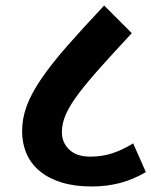

<svg xmlns="http://www.w3.org/2000/svg" viewBox="-20 -676 548 695"><path d="M457 -556Q392 -486 344.5 -433Q297 -380 265.5 -338.5Q234 -297 219 -263.5Q204 -230 204 -198Q204 -160 230.5 -134.5Q257 -109 307 -109Q349 -109 386 -121Q423 -133 462 -157L508 -53Q462 -26 414 -13.5Q366 -1 312 -1Q250 -1 203 -15.5Q156 -30 124 -56.5Q92 -83 76 -120Q60 -157 60 -201Q60 -247 76.5 -292Q93 -337 129 -390Q165 -443 221.5 -507.5Q278 -572 357 -656Z"/></svg>

Font: Ek Mukta ExtraBold
Style: Regular
Weight: 800
Designer: Girish Dalvi and Yashodeep Gholap
Foundry: Ek Type
Version: Version 2.538;PS 1.002;hotconv 16.6.51;makeotf.lib2.5.65220;